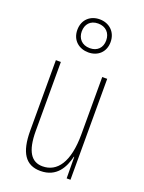

<svg xmlns="http://www.w3.org/2000/svg" viewBox="-150 -860 708 942"><g transform="rotate(20 204.0 -389.5)"><path d="M205 -617C255 -617 291 -650 291 -702C291 -755 253 -789 203 -789C155 -789 117 -757 117 -703C117 -648 157 -617 205 -617ZM205 -639C162 -639 140 -668 140 -703C140 -740 162 -767 203 -767C243 -767 268 -741 268 -702C268 -664 244 -639 205 -639ZM337 -527H311V-228C311 -82 261 -15 185 -15C127 -15 95 -60 95 -167V-527H69V-159C69 -45 105 10 183 10C268 10 300 -54 314 -112H316L317 0H337Z"/></g></svg>

Font: Noto Sans Armenian ExtraCondensed Thin
Style: Regular
Weight: 100
Width: 2
Designer: Monotype Design Team
Foundry: Monotype Imaging Inc.
Version: Version 2.008